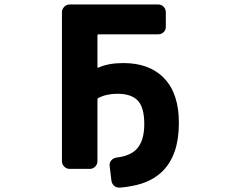

<svg xmlns="http://www.w3.org/2000/svg" viewBox="-20 -776 1040 861"><path d="M471.7 -32.2Q469.7 -45.9 479 -56.6Q488.3 -67.4 502 -69.3Q561.5 -76.2 590.8 -105.5Q627 -141.6 627 -219.7Q627 -293.9 598.1 -324.7Q569.3 -355.5 506.8 -355.5Q458 -355.5 420.9 -336.9Q417 -335 417 -330.1V-53.7Q417 -39.1 406.7 -28.8Q396.5 -18.6 382.8 -18.6H293Q278.3 -18.6 268.1 -28.8Q257.8 -39.1 257.8 -53.7V-720.7Q257.8 -735.4 268.1 -745.6Q278.3 -755.9 293 -755.9H689.5Q704.1 -755.9 713.9 -745.6Q723.6 -735.4 723.6 -720.7V-656.2Q723.6 -641.6 713.9 -631.8Q704.1 -622.1 689.5 -622.1H421.9Q417 -622.1 417 -617.2V-475.6Q417 -470.7 420.9 -472.7Q465.8 -493.2 533.2 -493.2Q651.4 -493.2 716.8 -424.3Q782.2 -355.5 782.2 -225.6Q782.2 -154.3 764.6 -100.6Q746.1 -45.9 710.4 -9.8Q674.8 26.4 619.1 45.9Q575.2 60.5 518.6 65.4Q516.6 65.4 514.6 65.4Q502 65.4 492.2 57.6Q481.4 47.9 479.5 33.2Z"/></svg>

Font: Rounded-L Mgen+ 1m bold
Style: Bold
Weight: 700
Designer: [Source Han Sans]
Ryoko NISHIZUKA  (kana & ideographs); Paul D. Hunt (Latin, Greek & Cyrillic); Wenlong ZHANG  (bopomofo
Version: Version 1.059.20150602